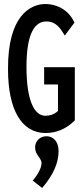

<svg xmlns="http://www.w3.org/2000/svg" viewBox="-20 -652 415 957"><path d="M207 11C258 11 308 -7 353 -52V-317H200V-231H269V-99C251 -82 229 -75 206 -75C150 -75 112 -153 112 -319C112 -491 156 -545 211 -545C261 -545 281 -510 303 -475L351 -539C326 -596 272 -631 207 -632C130 -632 18 -572 20 -306C20 -103 89 11 207 11ZM190 285C245 221 272 160 272 102C272 54 246 27 212 27C182 27 155 48 155 83C155 121 187 135 187 161C187 184 170 217 143 248Z"/></svg>

Font: Inconsolata Condensed
Style: Bold
Weight: 700
Width: 3
Monospace: yes
Designer: Raph Levien, Cyreal, Brenton Simpson
Foundry: Raph Levien, Cyreal, Google
Version: Version 3.100